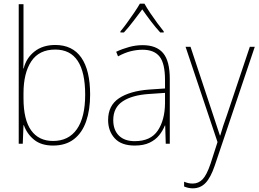

<svg xmlns="http://www.w3.org/2000/svg" viewBox="-20 -783 1410 1046"><path d="M108 -509Q108 -488 108 -459.5Q108 -431 107 -410H109Q123 -467 168 -502.5Q213 -538 281 -538Q375 -538 423 -469Q471 -400 471 -267Q471 -185 449.5 -122.5Q428 -60 383 -25Q338 10 269 10Q205 10 166 -21.5Q127 -53 110 -101H108L104 0H82V-760H108ZM281 -513Q193 -513 150.5 -449Q108 -385 108 -274V-248Q108 -131 149.5 -73Q191 -15 269 -15Q354 -15 399 -79.5Q444 -144 444 -267Q444 -513 281 -513Z M757 -537Q832 -537 868.5 -494Q905 -451 905 -353V0H883L880 -99H878Q867 -71 847 -46Q827 -21 794.5 -5.5Q762 10 714 10Q641 10 605 -29.5Q569 -69 569 -129Q569 -208 628 -247.5Q687 -287 791 -295L879 -301V-347Q879 -437 849.5 -474.5Q820 -512 757 -512Q725 -512 692.5 -504Q660 -496 623 -476L613 -501Q647 -517 683.5 -527Q720 -537 757 -537ZM792 -271Q700 -265 648.5 -231Q597 -197 597 -129Q597 -75 627.5 -44.5Q658 -14 714 -14Q801 -14 839.5 -71.5Q878 -129 879 -220V-277ZM767 -763Q779 -741 798.5 -712Q818 -683 838 -656Q858 -629 872 -612V-606H853Q828 -633 801.5 -668Q775 -703 755 -732Q734 -704 707 -668.5Q680 -633 655 -606H636V-612Q652 -631 672 -658.5Q692 -686 711 -714Q730 -742 742 -763Z M991 -528H1018L1140 -160Q1156 -112 1164 -87Q1172 -62 1178 -45H1180Q1193 -92 1217 -158L1341 -528H1368L1150 119Q1128 184 1100 213.5Q1072 243 1030 243Q1007 243 983 233V207Q995 212 1006 214.5Q1017 217 1030 217Q1061 217 1083.5 194Q1106 171 1127 109L1165 -9Z"/></svg>

Font: Noto Sans Kannada SemiCondensed Thin
Style: Regular
Weight: 100
Width: 4
Designer: Jelle Bosma - Monotype Design Team
Foundry: Monotype Imaging Inc.
Version: Version 2.005; ttfautohint (v1.8.4.7-5d5b)